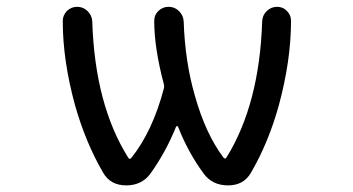

<svg xmlns="http://www.w3.org/2000/svg" viewBox="-20 -567 1040 566"><path d="M358.4 -101.6Q362.3 -95.7 367.2 -101.6Q429.7 -179.7 462.9 -305.7Q464.8 -312.5 462.9 -319.3Q434.6 -425.8 434.6 -505.9Q434.6 -522.5 446.3 -534.2Q459 -546.9 477.1 -546.9Q495.1 -546.9 507.8 -534.2Q520.5 -521.5 521.5 -503.9Q525.4 -384.8 554.7 -284.2Q585.9 -172.9 638.7 -102.5Q643.6 -96.7 647.5 -102.5Q745.1 -259.8 752.9 -504.9Q753.9 -522.5 766.6 -534.7Q779.3 -546.9 796.9 -546.9Q814.5 -546.9 826.2 -534.2Q837.9 -522.5 837.9 -505.9Q837.9 -388.7 801.8 -255.9Q771.5 -146.5 719.7 -57.6Q698.2 -20.5 652.3 -20.5Q605.5 -20.5 580.1 -55.7Q534.2 -118.2 504.9 -193.4Q503.9 -195.3 502 -195.3Q500 -195.3 499 -193.4Q469.7 -120.1 423.8 -55.7Q398.4 -20.5 352.1 -20.5Q305.7 -20.5 284.2 -57.6Q232.4 -146.5 201.2 -256.8Q165 -388.7 165 -504.9Q165 -521.5 176.8 -534.2Q189.5 -546.9 207.5 -546.9Q225.6 -546.9 238.3 -534.2Q251 -521.5 252 -503.9Q259.8 -257.8 358.4 -101.6Z"/></svg>

Font: Rounded Mgen+ 1mn regular
Style: Regular
Weight: 400
Designer: [Source Han Sans]
Ryoko NISHIZUKA  (kana & ideographs); Paul D. Hunt (Latin, Greek & Cyrillic); Wenlong ZHANG  (bopomofo
Version: Version 1.059.20150602